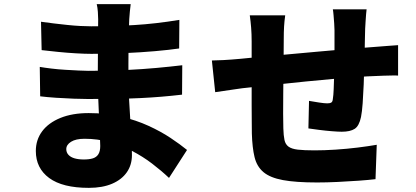

<svg xmlns="http://www.w3.org/2000/svg" viewBox="-20 -837 2010 927"><path d="M611 -817Q609 -801 607 -781.5Q605 -762 604 -744Q603 -722 602 -686.5Q601 -651 600.5 -609.5Q600 -568 600 -528Q600 -488 600 -456Q600 -419 602.5 -369.5Q605 -320 608.5 -267.5Q612 -215 614.5 -167.5Q617 -120 617 -88Q617 -41 592.5 -5.5Q568 30 521.5 50Q475 70 409 70Q282 70 217.5 22.5Q153 -25 153 -108Q153 -162 183.5 -203Q214 -244 271.5 -267.5Q329 -291 408 -291Q492 -291 564.5 -274Q637 -257 697 -229.5Q757 -202 803.5 -171Q850 -140 883 -113L796 22Q759 -13 714.5 -47Q670 -81 618 -108Q566 -135 508.5 -151Q451 -167 388 -167Q346 -167 323 -152.5Q300 -138 300 -117Q300 -101 310.5 -89.5Q321 -78 340 -72.5Q359 -67 385 -67Q411 -67 428.5 -72.5Q446 -78 455 -92.5Q464 -107 464 -132Q464 -151 462 -189Q460 -227 458 -274.5Q456 -322 454 -370Q452 -418 452 -456Q452 -493 452.5 -535.5Q453 -578 453 -619Q453 -660 453.5 -693Q454 -726 454 -744Q454 -758 452.5 -779.5Q451 -801 447 -817ZM178 -732Q206 -728 239 -724Q272 -720 305.5 -716.5Q339 -713 368.5 -711.5Q398 -710 420 -710Q526 -710 628 -716Q730 -722 846 -741L845 -603Q797 -596 728.5 -590Q660 -584 580.5 -580.5Q501 -577 421 -577Q391 -577 347.5 -579.5Q304 -582 259.5 -586.5Q215 -591 181 -595ZM172 -514Q195 -510 228 -506Q261 -502 295.5 -500Q330 -498 360 -496.5Q390 -495 407 -495Q511 -495 590.5 -499Q670 -503 735.5 -509Q801 -515 860 -522L859 -380Q807 -374 758.5 -370Q710 -366 659 -363.5Q608 -361 546.5 -360Q485 -359 405 -359Q379 -359 336.5 -360.5Q294 -362 250 -365Q206 -368 174 -372Z M1750 -792Q1749 -785 1747.5 -768Q1746 -751 1745 -732Q1744 -713 1743 -698Q1742 -663 1741.5 -633.5Q1741 -604 1740.5 -578Q1740 -552 1739 -526Q1738 -479 1736 -429.5Q1734 -380 1731 -338.5Q1728 -297 1723 -272Q1714 -229 1692.5 -215Q1671 -201 1630 -201Q1613 -201 1582 -203.5Q1551 -206 1520 -210Q1489 -214 1469 -217L1472 -350Q1494 -346 1520.5 -342Q1547 -338 1560 -338Q1573 -338 1579.5 -342Q1586 -346 1587 -359Q1590 -378 1591 -404.5Q1592 -431 1593 -463Q1594 -495 1595 -528Q1595 -554 1595 -579.5Q1595 -605 1595 -633Q1595 -661 1595 -691Q1595 -705 1593.5 -724.5Q1592 -744 1590.5 -763Q1589 -782 1587 -792ZM1357 -763Q1353 -734 1351.5 -708.5Q1350 -683 1350 -646Q1350 -622 1349.5 -579.5Q1349 -537 1348.5 -486Q1348 -435 1347.5 -383Q1347 -331 1347 -287.5Q1347 -244 1348 -217Q1349 -182 1353.5 -161Q1358 -140 1373 -129Q1388 -118 1418 -114.5Q1448 -111 1499 -111Q1545 -111 1599.5 -114.5Q1654 -118 1706.5 -124.5Q1759 -131 1799 -138L1793 28Q1760 32 1711 35.5Q1662 39 1609.5 41.5Q1557 44 1511 44Q1408 44 1346 32.5Q1284 21 1252 -6Q1220 -33 1209 -78.5Q1198 -124 1196 -192Q1196 -214 1195.5 -250Q1195 -286 1195 -330.5Q1195 -375 1195 -421.5Q1195 -468 1195 -511Q1195 -554 1195 -587Q1195 -620 1195 -637Q1195 -673 1192.5 -704Q1190 -735 1186 -763ZM1003 -545Q1023 -545 1059.5 -547Q1096 -549 1140 -553Q1169 -556 1227 -561.5Q1285 -567 1359 -573.5Q1433 -580 1513 -587.5Q1593 -595 1666.5 -601Q1740 -607 1796 -611Q1817 -613 1847 -615Q1877 -617 1902 -619V-472Q1893 -473 1872.5 -472.5Q1852 -472 1830.5 -471.5Q1809 -471 1795 -470Q1757 -469 1702 -465Q1647 -461 1584 -455.5Q1521 -450 1456 -443.5Q1391 -437 1331.5 -430.5Q1272 -424 1224.5 -419Q1177 -414 1150 -411Q1134 -409 1108 -405Q1082 -401 1057 -397.5Q1032 -394 1019 -392Z"/></svg>

Font: Noto Sans SC Thin Black
Style: Regular
Weight: 900
Version: Version 2.004-H2;hotconv 1.0.118;makeotfexe 2.5.65603